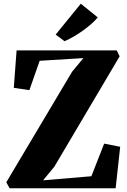

<svg xmlns="http://www.w3.org/2000/svg" viewBox="-20 -1016 686 1036"><path d="M32 0 14 -32.5 369 -629 430 -702.5 194 -688 138.5 -529.5 54.5 -542 69.5 -744H610L625.5 -712L273.5 -117L212.5 -43L473 -65L542 -241L628.5 -224L604 0ZM327.5 -794 280.5 -829.5 416 -996 507.5 -922Q492 -903.5 471.5 -885.8Q451 -868 427.5 -851Q404 -834 379 -819.5Q354 -805 329 -794Z"/></svg>

Font: Merriweather 96pt Black
Style: Regular
Weight: 900
Version: Version 2.100